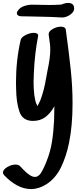

<svg xmlns="http://www.w3.org/2000/svg" viewBox="-90 -844 550 1310"><path d="M325 -662Q356 -662 359 -641Q381 -481 393 -366Q405 -251 405 -138Q405 14 381 131Q362 224 326 298Q290 372 227 413Q175 446 122 446Q73 446 26 420.5Q-21 395 -62 351Q-70 341 -70 334Q-70 314 -41.5 296.5Q-13 279 16 279Q36 279 47 290Q52 295 71 315Q90 335 110.5 349Q131 363 148 363Q157 363 161 361Q180 354 194.5 328Q209 302 218 280Q227 258 229 253Q253 193 264 126.5Q275 60 279 -22Q281 -86 281 -119Q255 -72 220 -45.5Q185 -19 135 -19Q64 -19 42.5 -82.5Q21 -146 20 -238L19 -278Q19 -434 51 -571Q55 -590 85 -605Q115 -620 142 -620Q156 -620 164 -614Q172 -608 170 -597Q147 -481 141 -346Q139 -304 139 -281Q139 -243 144 -196Q150 -154 158 -136L166 -120Q173 -133 185 -159Q210 -223 225 -313L234 -362Q253 -451 253 -503Q253 -529 251 -542L242 -608Q240 -629 268.5 -645.5Q297 -662 325 -662ZM25 -754Q25 -764 36 -777Q51 -795 77 -803.5Q103 -812 129 -812Q205 -810 247 -810Q289 -810 329 -813Q354 -824 376 -824Q390 -824 400 -818.5Q410 -813 413 -803L415 -795Q416 -792 416 -786Q416 -769 401 -754Q386 -739 365 -731Q344 -723 328 -725Q269 -729 152 -731Q118 -731 52 -733Q39 -734 32 -739.5Q25 -745 25 -754Z"/></svg>

Font: Sedgwick Ave Display
Style: Regular
Weight: 400
Designer: Kevin Burke, Pedro Vergani
Foundry: Google, Inc.
Version: Version 1.000